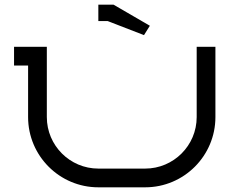

<svg xmlns="http://www.w3.org/2000/svg" viewBox="-20 -800 1020 820"><path d="M620 -690 465 -780H400V-710H440L595 -650ZM40 -600V-520H100V-300C100 -134.4 234.4 0 400 0H600C765.6 0 900 -134.4 900 -300V-600H820V-300C820 -178.6 721.4 -80 600 -80H400C278.6 -80 180 -178.6 180 -300V-600Z"/></svg>

Font: KetosagCBd
Style: Regular
Weight: 500
Designer: gluk
Foundry: gluk
Version: Version 00.0024